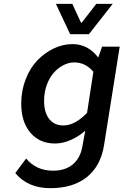

<svg xmlns="http://www.w3.org/2000/svg" viewBox="-20 -751 640 993"><path d="M342.8 -574.2 269 -731H354L398.9 -633.8H402.8L478 -731H563L439.9 -574.2ZM240.2 222.2Q124 222.2 59.1 144L115.2 68.8Q167 131.8 254.9 131.8Q316.9 131.8 356 99.6Q395 67.4 405.8 7.8L420.9 -75.2Q388.7 -45.9 346.4 -27.3Q304.2 -8.8 265.1 -8.8Q184.6 -8.8 137.2 -64.7Q89.8 -120.6 89.8 -214.8Q89.8 -282.2 112.8 -341.1Q135.7 -399.9 173.3 -439Q210.9 -478 258.3 -500.5Q305.7 -522.9 355 -522.9Q434.1 -522.9 486.8 -455.1H488.8L507.8 -509.8H599.1L518.1 0Q501 107.4 429.4 164.8Q357.9 222.2 240.2 222.2ZM308.1 -102.1Q366.7 -102.1 430.2 -167L462.9 -379.9Q421.9 -428.2 363.8 -428.2Q335.4 -428.2 307.6 -413.8Q279.8 -399.4 257.6 -374.3Q235.4 -349.1 221.7 -311Q208 -272.9 208 -229Q208 -169.4 234.4 -135.7Q260.7 -102.1 308.1 -102.1Z"/></svg>

Font: Office Code Pro Medium Italic
Style: Regular
Weight: 500
Italic angle: -9°
Designer: Nathan Rutzky & Paul D. Hunt
Foundry: Adobe Systems Incorporated
Version: Version 1.004;PS 001.004;hotconv 1.0.70;makeotf.lib2.5.58329